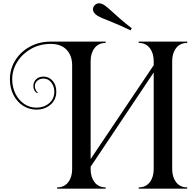

<svg xmlns="http://www.w3.org/2000/svg" viewBox="-20 -1048 1172 1163"><path d="M529 -23Q529 25 553 56Q577 87 620 87V95H326V87Q369 87 393 56Q417 25 417 -23V-652Q417 -711 383.5 -746.5Q350 -782 287 -782Q221 -782 168 -752Q115 -722 84.5 -673Q54 -624 54 -568Q54 -520 73.5 -480.5Q93 -441 126.5 -418.5Q160 -396 201 -396Q246 -396 277.5 -422.5Q309 -449 309 -493Q309 -525 290.5 -548.5Q272 -572 244 -572Q221 -572 206 -559Q191 -546 191 -526Q191 -514 196.5 -503.5Q202 -493 209 -487L206 -483Q182 -497 182 -526Q182 -551 198.5 -567.5Q215 -584 244 -584Q276 -584 298.5 -559Q321 -534 321 -493Q321 -444 286 -414Q251 -384 201 -384Q157 -384 120.5 -407Q84 -430 62 -472Q40 -514 40 -568Q40 -630 72.5 -682.5Q105 -735 161.5 -765.5Q218 -796 287 -796H620V-788Q577 -788 553 -757Q529 -726 529 -678ZM911 -678Q911 -726 887 -757Q863 -788 820 -788V-796H1114V-788Q1071 -788 1047 -757Q1023 -726 1023 -678V-23Q1023 25 1047 56Q1071 87 1114 87V95H820V87Q863 87 887 56Q911 25 911 -23ZM935 -645 521 -26 497 -37 913 -656ZM671 -967Q678 -961 707.5 -934.5Q737 -908 778 -877L771 -864Q717 -891 642 -921Q591 -940 570 -953Q543 -970 543 -992Q543 -1002 549 -1011Q561 -1028 580 -1028Q594 -1028 610 -1018Q634 -1002 671 -967Z"/></svg>

Font: Myanmar April Display
Style: Regular
Weight: 400
Designer: Khon Soe Zaw Thu
Foundry: Myanmar OS
Version: Version 2.50 April 12, 2019